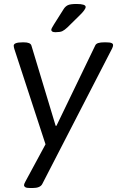

<svg xmlns="http://www.w3.org/2000/svg" viewBox="-20 -738 589 966"><path d="M132 208Q114 208 107.5 204Q101 200 101 194Q101 191 102 187.5Q103 184 108 175L209 -12L52 -492Q51 -495 50 -500Q49 -505 49 -508Q49 -525 94 -525H100Q133 -525 138 -509L260 -105H264L459 -509Q463 -518 474.5 -521.5Q486 -525 504 -525H513Q533 -525 541 -521.5Q549 -518 549 -511Q549 -504 544 -494L193 187Q183 208 144 208ZM259 -576Q238 -576 238 -588Q238 -594 252 -616L300 -692Q308 -705 320.5 -711.5Q333 -718 365 -718Q411 -718 411 -703Q411 -690 380 -660L319 -600Q304 -586 293 -581Q282 -576 259 -576Z"/></svg>

Font: Asap Semi Expanded Semi Expanded Regular
Style: Italic
Weight: 400
Width: 6
Italic angle: -6°
Designer: Pablo Cosgaya
Foundry: Omnibus-Type
Version: Version 3.001; ttfautohint (v1.8.4.7-5d5b)